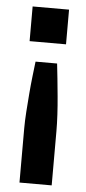

<svg xmlns="http://www.w3.org/2000/svg" viewBox="-52 -579 347 772"><g transform="rotate(5 121.5 -193.0)"><path d="M57 162V-57Q57 -87 59.5 -123.5Q62 -160 65 -197Q68 -234 72 -268.5Q76 -303 79 -328H166Q169 -303 172.5 -268.5Q176 -234 179.5 -197Q183 -160 185 -123.5Q187 -87 187 -57V162ZM195 -548V-408H48V-548Z"/></g></svg>

Font: Geist SemBd
Style: Regular
Weight: 400
Designer: Basement.studio, Andrés Briganti, Mateo Zaragoza
Foundry: Basement.studio, Vercel, Andrés Briganti, Guido Ferreyra, Mateo Zaragoza
Version: Version 1.401